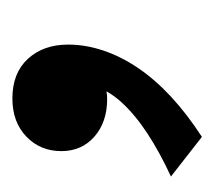

<svg xmlns="http://www.w3.org/2000/svg" viewBox="-38 -148 346 310"><g transform="rotate(-90 135.0 7.0)"><path d="M69 160 5 110Q44 92 74.5 72Q105 52 125 30Q145 8 152 -17Q155 -19 159 -18.5Q163 -18 166 -16Q169 -14 170 -11Q164 -2 154 2.5Q144 7 130 7Q93 7 69.5 -13.5Q46 -34 46 -67Q46 -101 69.5 -123.5Q93 -146 131 -146Q172 -146 195 -121Q218 -96 218 -56Q218 -28 208.5 0.5Q199 29 180.5 56.5Q162 84 134 110Q106 136 69 160Z"/></g></svg>

Font: Roboto Serif 72pt SemiCondensed SemiBold
Style: Italic
Weight: 600
Width: 4
Italic angle: -10°
Designer: Greg Gazdowicz
Foundry: Commercial Type
Version: Version 1.008